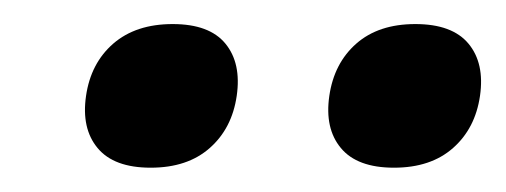

<svg xmlns="http://www.w3.org/2000/svg" viewBox="-20 -782 416 158"><path d="M152.6 -660.2Q134.3 -644 104 -644Q73.7 -644 60.3 -660.2Q46.9 -676.3 50.8 -703.1Q54.7 -730 73.2 -746.1Q91.8 -762.2 122.1 -762.2Q152.3 -762.2 165.5 -746.1Q178.7 -730 174.8 -703.1Q170.9 -676.3 152.6 -660.2ZM352.8 -660.2Q334.5 -644 304.2 -644Q273.9 -644 260.5 -660.2Q247.1 -676.3 251 -703.1Q254.9 -730 273.2 -746.1Q291.5 -762.2 321.8 -762.2Q352.1 -762.2 365.5 -746.1Q378.9 -730 375 -703.1Q371.1 -676.3 352.8 -660.2Z"/></svg>

Font: Sora Italic
Style: Regular
Weight: 400
Designer: Jonathan Barnbrook, Julián Moncada
Foundry: Barnbrook Fonts
Version: Version 2.000